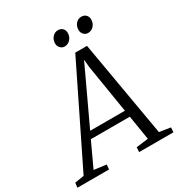

<svg xmlns="http://www.w3.org/2000/svg" viewBox="-271 -1073 1142 1218"><g transform="rotate(-30 300.0 -464.0)"><path d="M-60 0 -56 -34.5 11.5 -45.5 356.5 -749H442.5L564 -47.5L645.5 -34.5L643.5 0H392L394 -34.5L482 -45.5L453 -224H167.5L85 -46.5L174.5 -34.5L171.5 0ZM190.5 -272.5H445L388 -623.5L382 -682L357.5 -629ZM318 -816Q300 -816 287 -830.2Q274 -844.5 274.5 -865Q275.5 -891.5 292.2 -909.5Q309 -927.5 331.5 -927.5Q353.5 -927.5 366 -914Q378.5 -900.5 378 -880.5Q377.5 -853 360.2 -834.5Q343 -816 318 -816ZM489.5 -816Q471.5 -816 458.5 -830.2Q445.5 -844.5 446 -865Q447 -891.5 463.2 -909.5Q479.5 -927.5 502.5 -927.5Q524.5 -927.5 537.2 -914Q550 -900.5 549.5 -880.5Q549 -853 531.8 -834.5Q514.5 -816 489.5 -816Z"/></g></svg>

Font: Merriweather 20pt Light
Style: Italic
Weight: 300
Italic angle: -7.8°
Version: Version 2.101